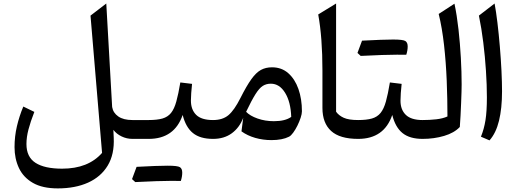

<svg xmlns="http://www.w3.org/2000/svg" viewBox="-20 -774 2887 1070"><path d="M572.3 -754.4 605 -177.7Q610.4 -145 639.2 -125Q668 -105 718.3 -105H718.8V0H718.3Q686 0 657.7 -13.7Q629.4 -27.3 611.8 -50.3L613.8 -6.3Q618.2 85.9 580.3 148.7Q542.5 211.4 470.9 243.7Q399.4 275.9 302.2 275.9Q216.3 275.9 163.1 245.1Q109.9 214.4 85.4 162.1Q61 109.9 61 45.9Q61 -13.7 74.2 -70.1Q87.4 -126.5 109.9 -180.2L171.4 -150.4Q149.9 -95.7 138.7 -52.7Q127.4 -9.8 127.4 28.8Q127.4 101.1 178 133.5Q228.5 166 326.2 166Q471.7 166 548.8 78.1L484.4 -687Z M936 233.9Q867.7 233.9 733.9 240.7L715.8 224.1Q722.7 206.1 728.8 189.2Q734.9 172.4 741.2 155.8Q858.9 149.4 914.3 149.4Q969.7 149.4 982.7 157.7Q995.6 166 995.6 188Q995.6 210 987.8 234.4ZM718.8 0Q702.1 0 702.1 -33.2V-71.8Q702.1 -105 718.8 -105H808.1Q855.5 -105 885.3 -113.5Q915 -122.1 933.1 -144.5Q951.2 -167 962.6 -208.3Q974.1 -249.5 984.9 -314.5L1050.3 -306.6Q1047.4 -279.3 1045.7 -255.9Q1043.9 -232.4 1043.9 -213.4Q1043.9 -163.1 1073.2 -134Q1102.5 -105 1167 -105H1167.5V0H1167Q1095.2 0 1055.2 -32.5Q1015.1 -64.9 998 -133.3Q952.1 0 808.6 0Z M1496.1 -398.9Q1549.3 -398.9 1586.4 -366.2Q1623.5 -333.5 1643.1 -278.1Q1662.6 -222.7 1662.6 -153.8Q1662.6 -139.2 1655.5 -117.7Q1648.4 -96.2 1637.5 -74Q1626.5 -51.8 1614 -34.7Q1601.6 -17.6 1590.8 -12.2Q1553.7 6.8 1492.7 6.8Q1445.8 6.8 1402.3 -5.6Q1358.9 -18.1 1325.7 -42L1335.4 -117.2Q1314.5 -62.5 1271.7 -31.2Q1229 0 1167.5 0Q1150.9 0 1150.9 -33.2V-71.8Q1150.9 -105 1167.5 -105Q1220.7 -105 1253.2 -132.3Q1285.6 -159.7 1319.8 -227.5Q1354 -295.4 1380.6 -332.5Q1407.2 -369.6 1434.1 -384.3Q1460.9 -398.9 1496.1 -398.9ZM1489.3 -307.6Q1463.9 -307.6 1444.3 -295.2Q1424.8 -282.7 1403.6 -249Q1382.3 -215.3 1351.6 -150.9Q1373 -128.4 1415.3 -113.5Q1457.5 -98.6 1506.3 -98.6Q1569.8 -98.6 1603 -122.6Q1600.1 -206.1 1568.8 -256.8Q1537.6 -307.6 1489.3 -307.6Z M1853 -754.4V-151.4Q1867.7 -130.4 1895.5 -117.7Q1923.3 -105 1975.6 -105H1976.1V0H1975.6Q1873.5 0 1825.2 -44.2Q1776.9 -88.4 1776.9 -172.4V-380.9Q1776.9 -565.4 1753.4 -693.4Z M2192.4 -469.2Q2124 -469.2 1990.2 -462.4L1972.2 -479Q1979 -497.1 1985.1 -513.9Q1991.2 -530.8 1997.6 -547.4Q2115.2 -553.7 2170.7 -553.7Q2226.1 -553.7 2239 -545.4Q2252 -537.1 2252 -515.1Q2252 -493.2 2244.1 -468.8ZM1976.1 0Q1959.5 0 1959.5 -33.2V-71.8Q1959.5 -105 1976.1 -105Q2022.9 -105 2052.7 -113.5Q2082.5 -122.1 2100.8 -144.5Q2119.1 -167 2130.6 -208.3Q2142.1 -249.5 2152.8 -314.5L2218.3 -306.6Q2215.3 -279.3 2213.6 -255.4Q2211.9 -231.4 2211.9 -212.4Q2211.9 -162.6 2241.7 -133.8Q2271.5 -105 2335 -105H2335.4V0H2335Q2263.2 0 2223.1 -32.5Q2183.1 -64.9 2166 -133.3Q2120.6 0 1976.1 0Z M2512.7 -753.4Q2526.4 -688.5 2535.2 -609.9Q2543.9 -531.2 2548.3 -451.7Q2552.7 -372.1 2552.7 -303.7Q2552.7 -290.5 2552 -262.7Q2551.3 -234.9 2549.8 -200Q2548.3 -165 2546.6 -129.9Q2544.9 -94.7 2542.5 -66.4Q2511.2 -33.2 2455.1 -16.6Q2398.9 0 2335.4 0Q2318.8 0 2318.8 -33.2V-71.8Q2318.8 -105 2335.4 -105Q2373.5 -105 2410.9 -109.1Q2448.2 -113.3 2473.6 -125Q2473.6 -222.2 2469.5 -324.5Q2465.3 -426.8 2454.6 -522.9Q2443.8 -619.1 2424.8 -696.3Z M2736.3 -754.4Q2744.6 -710.4 2752.2 -647.2Q2759.8 -584 2765.6 -514.2Q2771.5 -444.3 2774.7 -378.7Q2777.8 -313 2777.8 -264.6Q2777.8 -170.4 2761 -101.3Q2744.1 -32.2 2708 8.3L2660.2 -12.2Q2677.7 -54.7 2685.5 -104Q2693.4 -153.3 2693.4 -231.4Q2693.4 -300.8 2688.2 -379.4Q2683.1 -458 2673.3 -537.1Q2663.6 -616.2 2648.9 -687Z"/></svg>

Font: Pinar-FD Medium
Style: Regular
Weight: 500
Designer: Amin Abedi
Version: Version 3.000